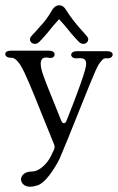

<svg xmlns="http://www.w3.org/2000/svg" viewBox="-20 -573 449 731"><path d="M167 -380Q177 -380 182.5 -376Q188 -372 188 -366Q188 -359 182 -355Q176 -351 165 -353Q161 -354 155 -354Q135 -354 135 -330Q135 -313 146 -282.5Q157 -252 182 -191L213 -114Q217 -104 223 -104Q230 -104 233 -113Q265 -192 287 -254.5Q309 -317 308 -330Q308 -344 299.5 -348.5Q291 -353 274 -351H269Q261 -351 256 -355Q251 -359 251 -364Q251 -370 256.5 -374Q262 -378 272 -378H388Q398 -378 403.5 -374.5Q409 -371 409 -365Q409 -359 403 -354.5Q397 -350 386 -351Q377 -352 371 -346.5Q365 -341 356 -328Q348 -316 321.5 -251Q295 -186 284 -158Q230 -22 207 31Q192 62 168 94Q144 126 122 133Q105 138 96 138Q79 138 69.5 129.5Q60 121 60 110Q60 98 71 89Q82 80 102 80Q120 80 140.5 63.5Q161 47 174 21L185 -2Q188 -8 188 -14Q188 -17 186 -23L139 -139Q114 -202 92.5 -253Q71 -304 58 -325Q39 -354 23 -353H22Q12 -353 6 -357Q0 -361 0 -367Q0 -373 5.5 -376.5Q11 -380 21 -380ZM94 -424Q94 -428 97.5 -433Q101 -438 105 -442Q109 -446 112 -449Q132 -471 147 -488.5Q162 -506 179 -536Q184 -544 191 -548.5Q198 -553 205 -553Q221 -553 231 -536Q257 -494 297 -451Q305 -442 310.5 -435.5Q316 -429 316 -424Q316 -417 311 -411.5Q306 -406 296 -406Q288 -406 278.5 -415.5Q269 -425 250 -447Q230 -473 205 -500Q180 -473 160 -447Q141 -425 131.5 -415.5Q122 -406 114 -406Q104 -406 99 -411.5Q94 -417 94 -424Z"/></svg>

Font: Hina Mincho
Style: Regular
Weight: 400
Designer: satsuyako
Foundry: satsuyako
Version: Version 1.100